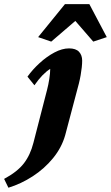

<svg xmlns="http://www.w3.org/2000/svg" viewBox="-126 -671 529 915"><path d="M98.6 -244.1Q104.5 -266.6 108.9 -294.4Q113.3 -322.3 113.3 -342.8Q94.7 -331.1 76.2 -312Q57.6 -293 38.1 -264.6L4.9 -305.7Q29.3 -339.8 63 -370.6Q96.7 -401.4 133.3 -420.9Q169.9 -440.4 203.1 -440.4Q235.4 -440.4 250.5 -424.3Q265.6 -408.2 265.6 -381.8Q265.6 -368.2 263.7 -350.1Q261.7 -332 258.3 -312.5Q254.9 -293 250 -273.4L184.6 -26.4Q168 32.2 127 82.5Q85.9 132.8 30.3 168.9Q-25.4 205.1 -85.9 223.6L-106.4 181.6Q-43 147.5 -12.2 107.4Q18.6 67.4 33.2 9.8ZM382.8 -494.1 318.4 -472.7 205.1 -603.5H270.5L118.2 -472.7L55.7 -494.1L183.6 -651.4H299.8Z"/></svg>

Font: Crimson Pro ExtraBold
Style: Italic
Weight: 800
Italic angle: -12°
Designer: Jacques Le Bailly
Foundry: Baron von Fonthausen
Version: Version 1.003